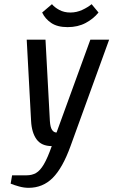

<svg xmlns="http://www.w3.org/2000/svg" viewBox="-20 -690 543 920"><path d="M117 210Q95 210 71.5 203.5Q48 197 31 190L38 150H108Q133 150 152.5 139Q172 128 190 97.5Q208 67 228 10Q179 10 155.5 -22Q132 -54 129 -110L108 -500H198L219 -110Q221 -80 229.5 -67.5Q238 -55 251 -55L413 -500H503L318 10Q280 115 232.5 162.5Q185 210 117 210ZM304 -560Q255 -560 225.5 -580Q196 -600 182 -630L229 -670Q241 -655 264 -642.5Q287 -630 317 -630Q347 -630 374 -642.5Q401 -655 419 -670L452 -630Q428 -600 390.5 -580Q353 -560 304 -560Z"/></svg>

Font: Cuprum
Style: Italic
Weight: 400
Italic angle: -10°
Designer: Jovanny Lemonad
Foundry: Jovanny Lemonad
Version: Version 3.000